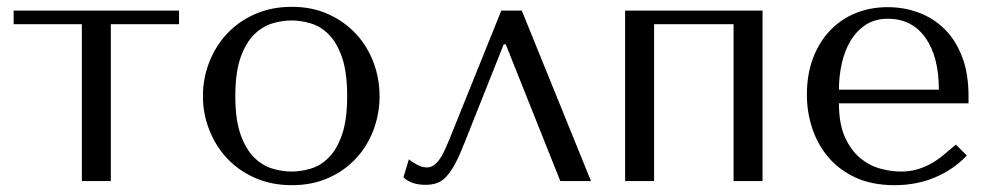

<svg xmlns="http://www.w3.org/2000/svg" viewBox="-20 -531 2910 563"><path d="M220 0H305V-460H505V-500H20V-460H220Z M1093 -249Q1093 -197 1075 -149.5Q1057 -102 1023.5 -66Q990 -30 942.5 -9Q895 12 836 12Q776 12 727.5 -9.5Q679 -31 645.5 -67Q612 -103 593.5 -150.5Q575 -198 575 -249Q575 -301 593.5 -348.5Q612 -396 645.5 -432Q679 -468 727.5 -489.5Q776 -511 836 -511Q895 -511 942.5 -489.5Q990 -468 1023.5 -432Q1057 -396 1075 -348.5Q1093 -301 1093 -249ZM998 -249Q998 -319 983 -362.5Q968 -406 944 -430Q920 -454 891 -462.5Q862 -471 835 -471Q808 -471 779 -462.5Q750 -454 725.5 -430Q701 -406 685.5 -362.5Q670 -319 670 -249Q670 -180 685.5 -136.5Q701 -93 725.5 -69Q750 -45 779 -36.5Q808 -28 835 -28Q862 -28 891 -36.5Q920 -45 944 -69Q968 -93 983 -136.5Q998 -180 998 -249Z M1510 -500H1450L1298 -123Q1293 -112 1287 -97.5Q1281 -83 1273 -70Q1265 -57 1254.5 -48.5Q1244 -40 1232 -40Q1218 -40 1203 -48Q1188 -56 1179 -64L1163 -11Q1186 11 1228 11Q1247 11 1262 5.5Q1277 0 1290 -14.5Q1303 -29 1315.5 -52.5Q1328 -76 1342 -112L1457 -401H1463L1623 0H1713Z M1898 -460H2131V0H2216V-500H1813V0H1898Z M2820 -228V-249Q2820 -316 2801 -365Q2782 -414 2749.5 -446Q2717 -478 2674 -494Q2631 -510 2583 -510Q2532 -510 2489 -492.5Q2446 -475 2414 -441.5Q2382 -408 2364 -360.5Q2346 -313 2346 -253Q2346 -203 2361.5 -155.5Q2377 -108 2408.5 -70.5Q2440 -33 2488.5 -10.5Q2537 12 2603 12Q2667 12 2721 -10.5Q2775 -33 2815 -75L2783 -107Q2762 -89 2743.5 -74Q2725 -59 2706 -49Q2687 -39 2666.5 -33.5Q2646 -28 2621 -28Q2593 -28 2561.5 -36.5Q2530 -45 2503 -67Q2476 -89 2458 -128Q2440 -167 2440 -228ZM2440 -268Q2440 -308 2448.5 -345.5Q2457 -383 2474.5 -412Q2492 -441 2519 -458.5Q2546 -476 2583 -476Q2654 -476 2693.5 -420.5Q2733 -365 2733 -268Z"/></svg>

Font: Tenor Sans
Style: Regular
Weight: 400
Designer: Denis Masharov
Foundry: Denis Masharov
Version: Version 1.1